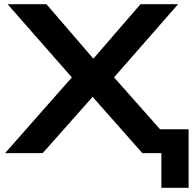

<svg xmlns="http://www.w3.org/2000/svg" viewBox="-20 -725 913 909"><path d="M744 164V0H680V-113H873V164ZM4 0 347 -389V-328L16 -705H200L436 -431H408L645 -705H823L493 -328V-389L838 0H654L402 -285H435L182 0Z"/></svg>

Font: Nunito Sans 10pt Expanded
Style: Bold
Weight: 700
Width: 7
Designer: Vernon Adams
Foundry: Vernon Adams
Version: Version 3.101;gftools[0.9.27]